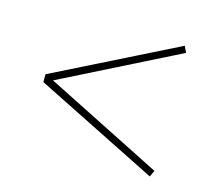

<svg xmlns="http://www.w3.org/2000/svg" viewBox="-71 -561 712 616"><g transform="rotate(15 285.0 -253.0)"><path d="M472 -36 64 -240V-266L472 -470L482 -449L84 -249L85 -257L482 -57Z"/></g></svg>

Font: Lexend Exa Thin
Style: Regular
Weight: 250
Designer: Bonnie Shaver-Troup, Thomas Jockin
Foundry: Lexend
Version: Version 1.007